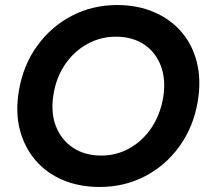

<svg xmlns="http://www.w3.org/2000/svg" viewBox="-20 -732 829 764"><path d="M377 12Q296 12 230.5 -15.5Q165 -43 121 -94.5Q77 -146 59 -215.5Q41 -285 55 -370Q72 -472 127.5 -549Q183 -626 265.5 -669Q348 -712 446 -712Q527 -712 592.5 -684Q658 -656 702 -605Q746 -554 763.5 -483.5Q781 -413 767 -329Q750 -228 695 -151Q640 -74 557.5 -31Q475 12 377 12ZM383 -113Q444 -113 495.5 -142Q547 -171 582 -222.5Q617 -274 629 -342Q641 -413 620.5 -468.5Q600 -524 553.5 -555Q507 -586 441 -586Q380 -586 327.5 -557Q275 -528 239.5 -476.5Q204 -425 193 -357Q181 -286 202 -231Q223 -176 270 -144.5Q317 -113 383 -113Z"/></svg>

Font: Figtree
Style: Bold Italic
Weight: 700
Italic angle: -9.5°
Foundry: Erik Kennedy
Version: Version 2.001;gftools[0.9.30]